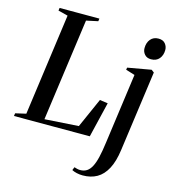

<svg xmlns="http://www.w3.org/2000/svg" viewBox="-155 -859 1118 1228"><g transform="rotate(15 404.0 -245.0)"><path d="M-16.5 0 -14 -18.5 56 -34.5 148.5 -708.5 84 -725 86.5 -743H350L347.5 -725L270.5 -708.5L177 -30.5L401 -45L488 -241L541.5 -233.5L485.5 0ZM702 32.5Q691.5 110.5 665.5 159.2Q639.5 208 599.5 230.8Q559.5 253.5 506 253.5Q484.5 253.5 465.5 249Q446.5 244.5 433.5 237.5L442 216.5Q450.5 219.5 461 222Q471.5 224.5 481 224.5Q506.5 224.5 524.8 212.8Q543 201 556.2 176Q569.5 151 579 110.5Q588.5 70 596 13L660 -453L600 -471.5L602.5 -486L757.5 -513.5L775.5 -500ZM735.5 -577Q708 -577 692.8 -594.5Q677.5 -612 677.5 -635.5Q677.5 -672 696.8 -694.8Q716 -717.5 749 -717.5Q779.5 -717.5 794.2 -699.2Q809 -681 809 -658Q809 -623 789.8 -600Q770.5 -577 735.5 -577Z"/></g></svg>

Font: Merriweather 144pt Medium
Style: Italic
Weight: 500
Italic angle: -7.8°
Version: Version 2.101